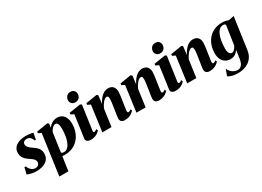

<svg xmlns="http://www.w3.org/2000/svg" viewBox="-29 -1714 3970 2908"><g transform="rotate(-30 1955.5 -260.0)"><path d="M376.5 -407.5H352.5Q347.5 -437 324 -462.8Q300.5 -488.5 262.5 -488.5Q244.5 -488.5 228.2 -482.5Q212 -476.5 201.8 -464Q191.5 -451.5 191.5 -431Q191.5 -408.5 202.8 -390.5Q214 -372.5 233.8 -356.2Q253.5 -340 279.5 -322Q310 -302 333.2 -280.8Q356.5 -259.5 369.8 -232Q383 -204.5 383 -166.5Q383 -123 366.8 -89.5Q350.5 -56 319.8 -33.8Q289 -11.5 245.8 0Q202.5 11.5 148.5 11.5Q115.5 11.5 82.5 6Q49.5 0.5 24.8 -7.5Q0 -15.5 -8.5 -22L18 -134H41.5Q49 -111 64.8 -88.5Q80.5 -66 104 -51.2Q127.5 -36.5 157 -36.5Q177 -36.5 193.5 -44.5Q210 -52.5 220 -67.5Q230 -82.5 230 -102.5Q230 -124 220.2 -140.5Q210.5 -157 190.8 -172.8Q171 -188.5 141.5 -208Q114 -226 90.5 -248Q67 -270 52.8 -299.2Q38.5 -328.5 38.5 -367.5Q38.5 -420.5 67.2 -457.5Q96 -494.5 149.2 -514.2Q202.5 -534 276 -534Q299.5 -534 325.2 -531.2Q351 -528.5 371 -524.8Q391 -521 398 -517.5Z M405 254 504 -452 451 -477 455.5 -504 650 -535.5 672.5 -519 663.5 -449.5Q678 -472.5 701 -492.2Q724 -512 753.2 -524.2Q782.5 -536.5 816 -536.5Q862.5 -536.5 898 -515Q933.5 -493.5 953.5 -449.8Q973.5 -406 973.5 -338.5Q973.5 -284 959.5 -232.2Q945.5 -180.5 918.5 -136.5Q891.5 -92.5 851.5 -59.2Q811.5 -26 759.2 -7.5Q707 11 643.5 11Q633.5 11 622 10Q610.5 9 599.5 7L563 254ZM607 -47Q614.5 -40.5 625.8 -36Q637 -31.5 653 -31.5Q686 -31.5 710.8 -51Q735.5 -70.5 753 -103.5Q770.5 -136.5 781.5 -178.2Q792.5 -220 797.5 -265.5Q802.5 -311 802.5 -353.5Q802.5 -388 797.5 -413.5Q792.5 -439 781 -452.8Q769.5 -466.5 749.5 -466.5Q729 -466.5 710 -452Q691 -437.5 676.5 -417Q662 -396.5 654.5 -378Z M1100 11Q1076 11 1056.5 3.8Q1037 -3.5 1026.5 -18.2Q1016 -33 1019 -56Q1020.5 -67.5 1024.2 -93.5Q1028 -119.5 1033.5 -157.2Q1039 -195 1045.5 -242Q1052 -289 1059.2 -342Q1066.5 -395 1074 -451L1019.5 -477L1024 -504L1223.5 -535.5L1247 -519L1187.5 -99Q1185 -81 1189.2 -74Q1193.5 -67 1203.5 -67Q1214 -67 1224.2 -72Q1234.5 -77 1248.5 -89L1261.5 -60.5Q1249.5 -46 1227.8 -29.2Q1206 -12.5 1174.2 -0.8Q1142.5 11 1100 11ZM1176 -598Q1139.5 -598 1117.2 -622.2Q1095 -646.5 1095.5 -677Q1096.5 -716.5 1121 -745.2Q1145.5 -774 1190 -774Q1232 -774 1253 -749Q1274 -724 1273.5 -695Q1273.5 -656.5 1249.5 -627.2Q1225.5 -598 1176 -598Z M1515 -372.5Q1528 -401 1547 -429.5Q1566 -458 1590.8 -482.2Q1615.5 -506.5 1645.2 -521Q1675 -535.5 1709 -535.5Q1765 -535.5 1794.8 -503Q1824.5 -470.5 1824.5 -413Q1824.5 -389.5 1821.2 -361Q1818 -332.5 1813.2 -303.2Q1808.5 -274 1804.5 -247Q1801.5 -222.5 1797 -193.8Q1792.5 -165 1789 -139Q1785.5 -113 1783.5 -95.5Q1783.5 -77.5 1789.5 -72.2Q1795.5 -67 1802 -67Q1810.5 -67 1821.5 -71.8Q1832.5 -76.5 1846.5 -89L1859.5 -61Q1849.5 -49.5 1827.8 -32.5Q1806 -15.5 1772.8 -2.2Q1739.5 11 1693.5 11Q1669 11 1651.5 2.5Q1634 -6 1625.2 -21.5Q1616.5 -37 1616.5 -58Q1616.5 -67.5 1618.5 -85.8Q1620.5 -104 1624 -126.8Q1627.5 -149.5 1631.2 -173Q1635 -196.5 1638 -216.5Q1641.5 -239.5 1645 -263Q1648.5 -286.5 1651.5 -308.2Q1654.5 -330 1656.2 -348.5Q1658 -367 1658 -380.5Q1657.5 -400 1654.8 -411.8Q1652 -423.5 1645.2 -428.8Q1638.5 -434 1626.5 -434Q1611 -434 1594 -422.2Q1577 -410.5 1560.5 -390.8Q1544 -371 1529.5 -347Q1515 -323 1505.5 -299.5L1464 0H1304L1365 -451.5L1312 -477L1316.5 -504L1509.5 -535.5L1532 -519Z M2111.5 -372.5Q2124.5 -401 2143.5 -429.5Q2162.5 -458 2187.2 -482.2Q2212 -506.5 2241.8 -521Q2271.5 -535.5 2305.5 -535.5Q2361.5 -535.5 2391.2 -503Q2421 -470.5 2421 -413Q2421 -389.5 2417.8 -361Q2414.5 -332.5 2409.8 -303.2Q2405 -274 2401 -247Q2398 -222.5 2393.5 -193.8Q2389 -165 2385.5 -139Q2382 -113 2380 -95.5Q2380 -77.5 2386 -72.2Q2392 -67 2398.5 -67Q2407 -67 2418 -71.8Q2429 -76.5 2443 -89L2456 -61Q2446 -49.5 2424.2 -32.5Q2402.5 -15.5 2369.2 -2.2Q2336 11 2290 11Q2265.5 11 2248 2.5Q2230.5 -6 2221.8 -21.5Q2213 -37 2213 -58Q2213 -67.5 2215 -85.8Q2217 -104 2220.5 -126.8Q2224 -149.5 2227.8 -173Q2231.5 -196.5 2234.5 -216.5Q2238 -239.5 2241.5 -263Q2245 -286.5 2248 -308.2Q2251 -330 2252.8 -348.5Q2254.5 -367 2254.5 -380.5Q2254 -400 2251.2 -411.8Q2248.5 -423.5 2241.8 -428.8Q2235 -434 2223 -434Q2207.5 -434 2190.5 -422.2Q2173.5 -410.5 2157 -390.8Q2140.5 -371 2126 -347Q2111.5 -323 2102 -299.5L2060.5 0H1900.5L1961.5 -451.5L1908.5 -477L1913 -504L2106 -535.5L2128.5 -519Z M2584 11Q2560 11 2540.5 3.8Q2521 -3.5 2510.5 -18.2Q2500 -33 2503 -56Q2504.5 -67.5 2508.2 -93.5Q2512 -119.5 2517.5 -157.2Q2523 -195 2529.5 -242Q2536 -289 2543.2 -342Q2550.5 -395 2558 -451L2503.5 -477L2508 -504L2707.5 -535.5L2731 -519L2671.5 -99Q2669 -81 2673.2 -74Q2677.5 -67 2687.5 -67Q2698 -67 2708.2 -72Q2718.5 -77 2732.5 -89L2745.5 -60.5Q2733.5 -46 2711.8 -29.2Q2690 -12.5 2658.2 -0.8Q2626.5 11 2584 11ZM2660 -598Q2623.5 -598 2601.2 -622.2Q2579 -646.5 2579.5 -677Q2580.5 -716.5 2605 -745.2Q2629.5 -774 2674 -774Q2716 -774 2737 -749Q2758 -724 2757.5 -695Q2757.5 -656.5 2733.5 -627.2Q2709.5 -598 2660 -598Z M2999 -372.5Q3012 -401 3031 -429.5Q3050 -458 3074.8 -482.2Q3099.5 -506.5 3129.2 -521Q3159 -535.5 3193 -535.5Q3249 -535.5 3278.8 -503Q3308.5 -470.5 3308.5 -413Q3308.5 -389.5 3305.2 -361Q3302 -332.5 3297.2 -303.2Q3292.5 -274 3288.5 -247Q3285.5 -222.5 3281 -193.8Q3276.5 -165 3273 -139Q3269.5 -113 3267.5 -95.5Q3267.5 -77.5 3273.5 -72.2Q3279.5 -67 3286 -67Q3294.5 -67 3305.5 -71.8Q3316.5 -76.5 3330.5 -89L3343.5 -61Q3333.5 -49.5 3311.8 -32.5Q3290 -15.5 3256.8 -2.2Q3223.5 11 3177.5 11Q3153 11 3135.5 2.5Q3118 -6 3109.2 -21.5Q3100.5 -37 3100.5 -58Q3100.5 -67.5 3102.5 -85.8Q3104.5 -104 3108 -126.8Q3111.5 -149.5 3115.2 -173Q3119 -196.5 3122 -216.5Q3125.5 -239.5 3129 -263Q3132.5 -286.5 3135.5 -308.2Q3138.5 -330 3140.2 -348.5Q3142 -367 3142 -380.5Q3141.5 -400 3138.8 -411.8Q3136 -423.5 3129.2 -428.8Q3122.5 -434 3110.5 -434Q3095 -434 3078 -422.2Q3061 -410.5 3044.5 -390.8Q3028 -371 3013.5 -347Q2999 -323 2989.5 -299.5L2948 0H2788L2849 -451.5L2796 -477L2800.5 -504L2993.5 -535.5L3016 -519Z M3830 16.5Q3821 81 3793.2 126Q3765.5 171 3725 198.8Q3684.5 226.5 3636.8 239.2Q3589 252 3539 252Q3498.5 252 3465.5 246.5Q3432.5 241 3407 231Q3381.5 221 3363.5 208L3405 101.5Q3416 130.5 3439.2 154.8Q3462.5 179 3492.2 193.5Q3522 208 3551.5 208Q3584 208 3606.5 192Q3629 176 3643.2 144.5Q3657.5 113 3664 66.5L3683.5 -73Q3671 -51.5 3651.8 -32.2Q3632.5 -13 3605.8 -1Q3579 11 3543.5 11Q3495.5 11 3457.5 -11.8Q3419.5 -34.5 3397.8 -78.5Q3376 -122.5 3376 -186Q3376 -241 3389.2 -292.8Q3402.5 -344.5 3429.2 -388.2Q3456 -432 3495.8 -465Q3535.5 -498 3588 -516.2Q3640.5 -534.5 3705.5 -534.5Q3737 -534.5 3765.8 -528Q3794.5 -521.5 3816 -513L3907.5 -532.5ZM3741 -477.5Q3736 -483.5 3726 -488.8Q3716 -494 3699 -494Q3663 -494 3637 -472.8Q3611 -451.5 3593.5 -416Q3576 -380.5 3566 -337.2Q3556 -294 3551.5 -250.2Q3547 -206.5 3547 -169Q3547 -138.5 3552 -117.8Q3557 -97 3565.8 -84.8Q3574.5 -72.5 3585.2 -67Q3596 -61.5 3608 -61.5Q3625 -61.5 3641.5 -74.5Q3658 -87.5 3671.2 -106.5Q3684.5 -125.5 3691.5 -143Z"/></g></svg>

Font: Merriweather 96pt Black
Style: Italic
Weight: 900
Italic angle: -7.8°
Version: Version 2.101